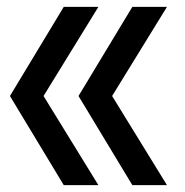

<svg xmlns="http://www.w3.org/2000/svg" viewBox="-20 -540 539 560"><path d="M166 0 9 -260 166 -520H267L107 -260L267 0ZM366 0 209 -260 366 -520H467L307 -260L467 0Z"/></svg>

Font: M PLUS 1 Thin Medium
Style: Regular
Weight: 500
Version: Version 1.001